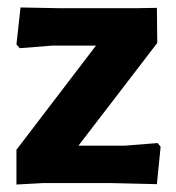

<svg xmlns="http://www.w3.org/2000/svg" viewBox="-20 -490 470 514"><path d="M35 -470 142 -468H343L400 -469L401 -375L190 -100H313L402 -107L410 -97L400 3L273 0H97L24 4V-89L237 -368H121L33 -361L24 -371Z"/></svg>

Font: Alegreya Sans SC ExtraBold
Style: Regular
Weight: 800
Designer: Juan Pablo del Peral
Foundry: Huerta Tipografica
Version: Version 2.007